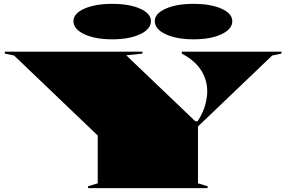

<svg xmlns="http://www.w3.org/2000/svg" viewBox="-20 -976 1485 996"><path d="M437 0V-10L487 -25V-273L53 -688L5 -698V-708H719V-698L635 -689L993 -347H1005L1010 -355Q1035 -395 1045 -433.5Q1055 -472 1055 -500Q1055 -564 1022 -613.5Q989 -663 923 -698V-708H1440V-698L1392 -688L1007 -320V-25L1057 -10V0ZM984 -956Q1073 -956 1129 -931Q1185 -906 1185 -866Q1185 -825 1129 -798.5Q1073 -772 984 -772Q896 -772 839.5 -798.5Q783 -825 783 -866Q783 -906 839.5 -931Q896 -956 984 -956ZM562 -956Q651 -956 707 -931Q763 -906 763 -866Q763 -825 707 -798.5Q651 -772 562 -772Q474 -772 417.5 -798.5Q361 -825 361 -866Q361 -906 417.5 -931Q474 -956 562 -956Z"/></svg>

Font: Kalnia Expanded
Style: Bold
Weight: 700
Width: 7
Designer: Frida Medrano
Foundry: Frida Medrano
Version: Version 1.105